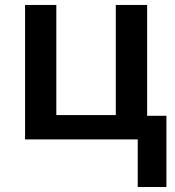

<svg xmlns="http://www.w3.org/2000/svg" viewBox="-20 -562 707 774"><path d="M650.9 -95.2H573.2V-542H446.8V-98.1H207V-542H81.1V0H535.2V191.9H650.9Z"/></svg>

Font: Noto Reveo Sans
Style: Regular
Weight: 600
Designer: Monotype Design Team
Foundry: Monotype Imaging Inc.
Version: Version 2.007